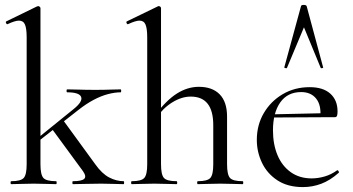

<svg xmlns="http://www.w3.org/2000/svg" viewBox="-20 -750 1438 782"><path d="M25.8 0Q23 0 23 -6Q23 -12 25.8 -12Q64.8 -12 76.7 -25.3Q88.6 -38.6 88.6 -81V-597.8Q88.6 -633.4 81.8 -649.7Q75 -666 57.2 -666Q41.6 -666 11.2 -651.8Q7.4 -650 4.8 -656Q2.2 -662 5.8 -663L131 -724Q134 -725 136 -725Q138.6 -725 141.7 -722.5Q144.8 -720 144.8 -716.8V-81Q144.8 -38.6 156.7 -25.3Q168.6 -12 208.4 -12Q210.8 -12 210.8 -6Q210.8 0 208.4 0Q190 0 166.9 -1Q143.8 -2 117.2 -2Q91.4 -2 67.4 -1Q43.4 0 25.8 0ZM277 0Q274.8 0 274.8 -6Q274.8 -12 277 -12Q312.8 -12 323 -21.6Q333.2 -31.2 317.8 -53L191.2 -225.6L237.6 -260L368 -81Q395.4 -42.4 424.7 -27.2Q454 -12 483.4 -12Q485.6 -12 485.6 -6Q485.6 0 483.4 0Q465 0 441.8 -1Q418.6 -2 392 -2Q354.4 -2 327.3 -1Q300.2 0 277 0ZM127.2 -167.4 122.8 -178.6 279.4 -305.4Q317.8 -336.2 310.5 -355.1Q303.2 -374 253.8 -374Q251 -374 251 -380Q251 -386 253.8 -386Q278.2 -386 302.7 -385Q327.2 -384 368.2 -384Q406 -384 428.5 -385Q451 -386 471.4 -386Q473.6 -386 473.6 -380Q473.6 -374 471.4 -374Q448 -374 419.9 -366.7Q391.8 -359.4 361.4 -343.3Q331 -327.2 299 -302Z M516.8 0Q514 0 514 -6Q514 -12 516.8 -12Q555.8 -12 567.7 -25.3Q579.6 -38.6 579.6 -81V-597.8Q579.6 -633.4 572.8 -649.7Q566 -666 548.2 -666Q532.6 -666 502.2 -651.8Q498.4 -650 495.8 -655.6Q493.2 -661.2 496.8 -663L624.4 -724.8Q625.6 -725 625.8 -725Q626 -725 627 -725Q630.4 -725 633.1 -722.5Q635.8 -720 635.8 -716.8V-81Q635.8 -38.6 647.7 -25.3Q659.6 -12 699.4 -12Q701.8 -12 701.8 -6Q701.8 0 699.4 0Q681 0 657.9 -1Q634.8 -2 608.2 -2Q582.4 -2 558.4 -1Q534.4 0 516.8 0ZM785.8 0Q783 0 783 -6Q783 -12 785.8 -12Q824.8 -12 836.7 -25.3Q848.6 -38.6 848.6 -81V-240.2Q848.6 -356.6 757 -356.6Q719.8 -356.6 681.9 -333.2Q644 -309.8 617.2 -270.2L612.8 -282.2Q657.4 -341.8 700.6 -369.1Q743.8 -396.4 790.2 -396.4Q844.6 -396.4 874.7 -365.8Q904.8 -335.2 904.8 -274.6V-81Q904.8 -38.6 916.7 -25.3Q928.6 -12 968.4 -12Q970.8 -12 970.8 -6Q970.8 0 968.4 0Q950 0 926.9 -1Q903.8 -2 877.2 -2Q851.4 -2 827.4 -1Q803.4 0 785.8 0Z M1213.8 12Q1152 12 1110.1 -15.4Q1068.2 -42.8 1047.1 -86.9Q1026 -131 1026 -180.2Q1026 -240.8 1054.4 -289.3Q1082.8 -337.8 1131.5 -366.4Q1180.2 -395 1241.2 -395Q1296 -395 1325.4 -368.5Q1354.8 -342 1354.8 -296Q1354.8 -285 1352.8 -278.8Q1350.8 -272.6 1343 -272.6H1284.6Q1289 -322 1267.6 -348.5Q1246.2 -375 1206.6 -375Q1151.4 -375 1121.6 -333.1Q1091.8 -291.2 1091.8 -219Q1091.8 -162.2 1110.2 -118.2Q1128.6 -74.2 1164.2 -48.8Q1199.8 -23.4 1249.4 -23.4Q1275 -23.4 1302.1 -31.2Q1329.2 -39 1352.8 -56.2Q1354.8 -58.2 1358.3 -53.8Q1361.8 -49.4 1359.8 -46.4Q1324.4 -15 1288.3 -1.5Q1252.2 12 1213.8 12ZM1074.4 -271.4 1073.4 -284 1301.2 -289V-272.6ZM1296 -476Q1298 -474 1292.6 -472.5Q1287.2 -471 1286 -474L1218 -638.8L1149 -474Q1148 -471 1142.5 -472.5Q1137 -474 1138 -476L1206 -725Q1207 -730 1217 -730Q1227 -730 1229 -725Z"/></svg>

Font: Cormorant Light
Style: Regular
Weight: 300
Designer: Christian Thalmann (Catharsis Fonts)
Foundry: Catharsis Fonts
Version: Version 4.000